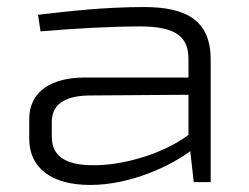

<svg xmlns="http://www.w3.org/2000/svg" viewBox="-20 -517 707 545"><path d="M389 -497C274 -497 174 -485 88 -475L95 -428C189 -436 296 -442 378 -442C485 -442 515 -409 515 -348V-297H222C121 -297 63 -254 63 -179V-123C63 -38 129 8 236 8C353 8 467 -48 520 -88L530 0H578V-348C578 -459 509 -497 389 -497ZM244 -48C166 -48 127 -74 127 -129V-171C127 -218 160 -244 230 -246L515 -248V-134C441 -79 327 -47 244 -48Z"/></svg>

Font: Exo 2 Light Expanded
Style: Regular
Weight: 300
Width: 7
Designer: Natanael Gama
Version: Version 1.001;PS 001.001;hotconv 1.0.70;makeotf.lib2.5.58329